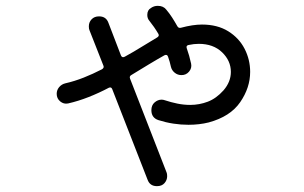

<svg xmlns="http://www.w3.org/2000/svg" viewBox="-20 -615 1040 657"><path d="M587 -525Q591 -518 599 -520Q640 -531 671 -531Q724 -531 761 -508Q798 -485 817 -448Q836 -411 836 -369Q836 -315 802 -265.5Q768 -216 694 -196Q678 -192 660.5 -190Q643 -188 625 -188Q599 -188 573 -192Q547 -196 522 -204Q498 -212 498 -238Q498 -255 509 -264.5Q520 -274 533 -274Q536 -274 538.5 -273.5Q541 -273 544 -272Q565 -265 587 -260.5Q609 -256 631 -256Q662 -256 691 -267Q720 -278 745 -306Q770 -335 770 -369Q770 -407 740 -436Q710 -465 660 -465Q652 -465 643 -464Q634 -463 625 -461Q616 -459 619 -450Q628 -425 634 -397Q637 -382 627 -370Q617 -358 601 -358Q588 -358 578 -366Q568 -374 565 -386Q563 -395 560.5 -404Q558 -413 555 -421Q552 -430 543 -426Q518 -412 489 -394.5Q460 -377 429 -358Q422 -354 425 -346L550 -25Q552 -21 552 -12Q552 1 543 11.5Q534 22 517 22Q493 22 485 0L364 -310Q361 -318 353 -315Q319 -297 283.5 -283Q248 -269 213 -261Q198 -258 186 -268Q174 -278 174 -294Q174 -307 182.5 -317Q191 -327 204 -330Q235 -337 266.5 -349.5Q298 -362 329 -378Q337 -383 334 -390L286 -512Q284 -516 284 -525Q284 -539 293.5 -549Q303 -559 319 -559Q343 -559 351 -537L394 -425Q398 -416 407 -421Q438 -438 466 -455.5Q494 -473 518 -487Q526 -492 522 -499Q515 -511 507 -522.5Q499 -534 491 -544Q484 -552 484 -564Q484 -581 497 -588Q507 -595 520 -595Q539 -595 549 -582Q560 -569 569 -555Q578 -541 587 -525Z"/></svg>

Font: Kiwi Maru
Style: Regular
Weight: 400
Designer: Hiroki-Chan
Version: Version 1.100